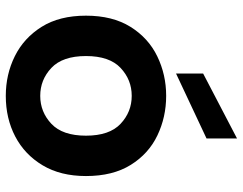

<svg xmlns="http://www.w3.org/2000/svg" viewBox="-110 -742 859 680"><g transform="rotate(90 320.0 -402.5)"><path d="M36 0ZM36 0ZM320 7Q244 7 179.5 -25Q115 -57 75.5 -120Q36 -183 36 -277Q36 -371 75.5 -434.5Q115 -498 180 -529.5Q245 -561 320 -561Q395 -561 460 -530Q525 -499 564.5 -435.5Q604 -372 604 -277Q604 -187 566 -123.5Q528 -60 464 -26.5Q400 7 320 7ZM320 -115Q377 -115 419 -154.5Q461 -194 461 -277Q461 -360 419 -399.5Q377 -439 320 -439Q263 -439 221 -399.5Q179 -360 179 -277Q179 -194 221 -154.5Q263 -115 320 -115ZM241 -596V-692L471 -812V-704Z"/></g></svg>

Font: Ulagadi Sans SemiBold
Style: Regular
Weight: 600
Designer: Ninad Kale (Devanagari), Jonny Pinhorn (Latin)
Foundry: Indian Type Foundry
Version: Version 3.01;March 29, 2020;FontCreator 12.0.0.2522 64-bit; 